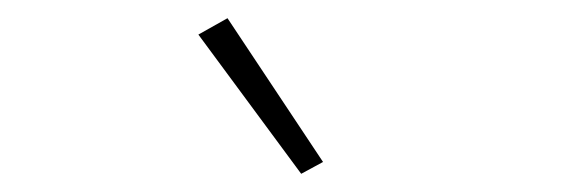

<svg xmlns="http://www.w3.org/2000/svg" viewBox="-20 -778 640 211"><path d="M198 -740 230 -758 335 -600 311 -587Z"/></svg>

Font: IBM Plex Sans Arabic ExtraLight
Style: Regular
Weight: 200
Designer: Mike Abbink, Paul van der Laan, Pieter van Rosmalen, Wael Morcos, Khajak Apelian
Foundry: Bold Monday
Version: Version 1.1